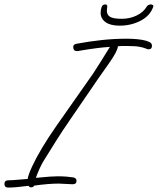

<svg xmlns="http://www.w3.org/2000/svg" viewBox="-68 -823 714 868"><path d="M-31 25Q-48 25 -48 8Q-48 -8 -29 -8Q-12 -8 13 -10.5Q38 -13 57 -14Q60 -33 77 -70Q94 -107 122 -154Q150 -201 185 -251L352 -489Q363 -506 382.5 -536.5Q402 -567 429 -611Q399 -609 374.5 -606Q350 -603 331 -600Q303 -596 294 -594Q285 -592 280 -592Q263 -592 263 -611Q263 -622 277 -625Q336 -636 392.5 -642Q449 -648 504 -648Q558 -648 592 -639Q608 -634 613.5 -629Q619 -624 619 -616Q619 -600 604 -600Q599 -600 590 -604Q581 -608 562.5 -611.5Q544 -615 507 -615Q493 -615 482.5 -615Q472 -615 465 -614Q464 -593 427 -540L377 -469L249 -282Q213 -230 183 -182Q153 -134 127 -92Q112 -67 94 -19Q132 -23 157 -24.5Q182 -26 193 -26Q215 -26 232.5 -24.5Q250 -23 263 -21Q278 -18 278 -6Q278 10 260 10Q248 10 229.5 8.5Q211 7 197 7Q152 7 87 16Q82 24 73 24Q65 24 61 17Q31 21 8 23Q-15 25 -31 25ZM473 -707Q431 -707 409 -723Q387 -739 387 -765Q387 -780 391.5 -791.5Q396 -803 408 -803Q417 -803 417 -794Q417 -789 416 -784.5Q415 -780 415 -775Q415 -756 429.5 -747Q444 -738 483 -738Q518 -738 549 -752.5Q580 -767 596 -794Q599 -799 604.5 -801Q610 -803 614 -803Q619 -803 623 -800Q627 -797 625 -793Q611 -752 568 -729.5Q525 -707 473 -707Z"/></svg>

Font: Oooh Baby
Style: Regular
Weight: 400
Designer: Robert E. Leuschke
Foundry: Robert E. Leuschke
Version: Version 1.011; ttfautohint (v1.8.3)